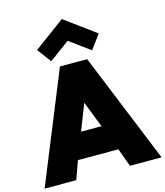

<svg xmlns="http://www.w3.org/2000/svg" viewBox="-179 -1271 1194 1389"><g transform="rotate(-15 418.0 -576.5)"><path d="M-20.5 0H216.5L266 -137H569L618.5 0H855.5L519.5 -825H315.5ZM341 -330 417.5 -526 494 -330ZM264.5 -878 417.5 -990 570.5 -878 648.5 -983 417.5 -1153 186.5 -983Z"/></g></svg>

Font: Spartan Black
Style: Regular
Weight: 900
Designer: Matt Bailey, Mirko Velimirovic
Foundry: Matt Bailey
Version: Version 1.003; ttfautohint (v1.8.3)